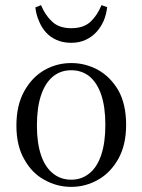

<svg xmlns="http://www.w3.org/2000/svg" viewBox="-20 -717 555 749"><path d="M258 12Q314 12 363 -16Q411 -43 442 -98Q472 -152 472 -230Q472 -310 442 -364Q411 -417 363 -444Q314 -471 258 -471Q202 -471 154 -444Q105 -416 75 -362Q44 -307 44 -227Q44 -148 75 -95Q105 -41 154 -15Q202 12 258 12ZM258 -16Q216 -16 186 -41Q156 -65 140 -112Q124 -159 124 -227Q124 -297 140 -345Q156 -393 186 -418Q216 -443 258 -443Q299 -443 329 -419Q359 -394 375 -347Q391 -299 391 -230Q391 -161 375 -113Q359 -65 329 -41Q299 -16 258 -16ZM118 -688Q121 -660 132 -635Q142 -610 159 -591Q176 -572 201 -561Q226 -550 258 -550Q290 -550 315 -562Q339 -573 357 -593Q374 -612 385 -637Q395 -662 398 -689L376 -697Q360 -658 334 -633Q307 -607 258 -607Q210 -607 183 -633Q156 -658 140 -697Z"/></svg>

Font: Source Serif 4 48pt
Style: Regular
Weight: 400
Designer: Frank Grie√ühammer
Foundry: Adobe Systems Incorporated
Version: Version 4.004;hotconv 1.0.116;makeotfexe 2.5.65601